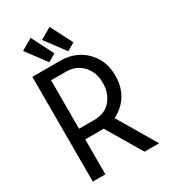

<svg xmlns="http://www.w3.org/2000/svg" viewBox="-224 -1053 1033 1163"><g transform="rotate(-30 293.0 -471.0)"><path d="M314.9 -942.4 393.1 -789.1 339.4 -757.8 235.8 -896.5ZM182.1 -942.4 260.3 -789.1 206.5 -757.8 103 -896.5ZM161.1 -657.7V-318.8H266.6Q338.4 -318.8 378.4 -361.3Q424.8 -410.6 424.8 -488.3Q424.8 -565.9 376.5 -614.3Q332.5 -657.7 266.6 -657.7ZM73.2 0V-732.4H266.6Q365.7 -732.4 432.1 -674.3Q512.7 -604 512.7 -488.3Q512.7 -369.6 431.6 -300.8Q407.7 -280.3 379.4 -267.1L537.1 0H435.1L290 -245.1Q278.8 -244.1 266.6 -244.1H161.1V0Z"/></g></svg>

Font: Consola Mono
Style: Book
Weight: 400
Monospace: yes
Version: Version 2.001